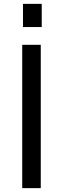

<svg xmlns="http://www.w3.org/2000/svg" viewBox="-20 -974 328 994"><path d="M196 -954H99V-834H196ZM95 -742V0H191V-742Z"/></svg>

Font: 18Franklin
Style: Regular
Weight: 400
Designer: Pablo Impallari, Rodrigo Fuenzalida (Modified by Dan O. Williams)
Version: Version 0.025;PS 000.025;hotconv 1.0.88;makeotf.lib2.5.64775